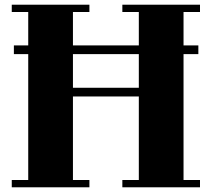

<svg xmlns="http://www.w3.org/2000/svg" viewBox="-20 -735 900 816"><path d="M39 -542H100V-684H30V-715H360V-684H290V-542H570V-684H500V-715H830V-684H760V-542H823V-505H760V30H830V61H500V30H570V-325H290V30H360V61H30V30H100V-505H39ZM290 -362H570V-505H290Z"/></svg>

Font: Cafe24 ClassicType
Style: Regular
Weight: 400
Designer: Cafe24 thkim, hmlim, mnelim & 4IR
Foundry: Cafe24
Version: Version 1.000